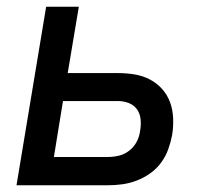

<svg xmlns="http://www.w3.org/2000/svg" viewBox="-20 -550 640 570"><path d="M29 0 117 -530H214L181 -333H331Q356 -333 380 -329Q404 -325 425 -314Q446 -303 461.5 -285.5Q477 -268 485 -246Q493 -224 494 -198.5Q495 -173 491 -149Q487 -128 479.5 -107Q472 -86 458.5 -67.5Q445 -49 426 -35.5Q407 -22 386 -14Q365 -6 343.5 -3Q322 0 301 0ZM140 -84H301Q317 -84 333.5 -88Q350 -92 364 -103Q378 -114 386 -129.5Q394 -145 396 -162Q399 -178 397.5 -195Q396 -212 387 -225Q378 -238 362.5 -244Q347 -250 331 -250H167Z"/></svg>

Font: Iosevka Curly MdExObl
Style: Regular
Weight: 500
Width: 7
Italic angle: -9°
Monospace: yes
Designer: Belleve Invis
Foundry: Belleve Invis
Version: Version 11.1.0; ttfautohint (v1.8.3)